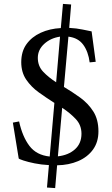

<svg xmlns="http://www.w3.org/2000/svg" viewBox="-20 -835 576 985"><path d="M263 130 221 127 231 12Q192 10 157.5 3Q123 -4 100.5 -11.5Q78 -19 76 -22L46 -206L78 -212Q95 -134 131 -86.5Q167 -39 235 -32L259 -307Q218 -333 179 -361Q140 -389 114.5 -426.5Q89 -464 89 -516Q89 -571 116 -608.5Q143 -646 189 -667Q235 -688 292 -691L303 -815L345 -812L335 -692Q373 -690 403.5 -683.5Q434 -677 450 -674L471 -518L440 -515Q433 -570 407 -605.5Q381 -641 331 -647L308 -389Q350 -364 391 -334.5Q432 -305 458.5 -263.5Q485 -222 485 -161Q485 -106 457 -67.5Q429 -29 381 -8.5Q333 12 273 13ZM174 -538Q174 -496 201.5 -467Q229 -438 268 -413L288 -647Q240 -640 207 -610Q174 -580 174 -538ZM398 -149Q398 -193 369 -224Q340 -255 299 -282L277 -33Q331 -39 364.5 -69Q398 -99 398 -149Z"/></svg>

Font: Joan
Style: Regular
Weight: 400
Designer: Paolo Biagini
Version: Version 1.001; ttfautohint (v1.8.4.7-5d5b);gftools[0.9.30]